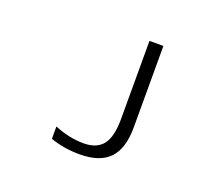

<svg xmlns="http://www.w3.org/2000/svg" viewBox="-122 -904 1244 1089"><g transform="rotate(20 500.0 -360.0)"><path d="M605.5 -730.5H689.5V-240.2Q689.5 -110.4 631.3 -50.3Q573.2 9.8 452.1 9.8Q356.4 9.8 275.4 -19.5V-93.8Q365.2 -56.6 452.1 -56.6Q531.2 -56.6 568.4 -104Q605.5 -151.4 605.5 -259.8Z"/></g></svg>

Font: GenEi Gothic M SemiLight
Style: Regular
Weight: 350
Designer: o_tamon (Modified); [Source Han Sans]
Ryoko NISHIZUKA  (kana & ideographs); Paul D. Hunt (Latin, Greek & Cyrillic); Wenl
Version: Version 1.1a;Original Version 1.004